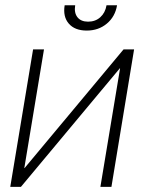

<svg xmlns="http://www.w3.org/2000/svg" viewBox="-20 -728 562 748"><path d="M414.1 0H371.1L447.8 -461.9H446.8L61.5 0H20L108.9 -535.6H151.4L74.7 -73.2H75.7L461.4 -535.6H502.4ZM317.9 -608.9Q271.5 -608.9 248 -636Q224.6 -663.1 231.9 -707.5H272.9Q268.1 -678.2 281.7 -660.9Q295.4 -643.6 323.2 -643.6Q351.6 -643.6 370.8 -660.9Q390.1 -678.2 395 -707.5H436Q428.7 -663.1 396.2 -636Q363.8 -608.9 317.9 -608.9Z"/></svg>

Font: Inter Display Extra Light
Style: Italic
Weight: 200
Italic angle: -9.39999°
Designer: Rasmus Andersson
Foundry: rsms
Version: Version 4.000;git-4fc901f